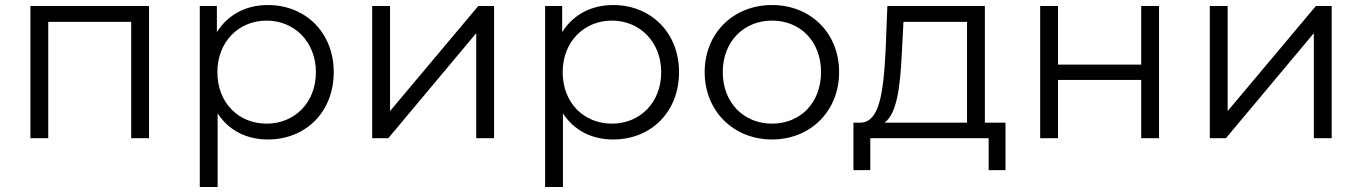

<svg xmlns="http://www.w3.org/2000/svg" viewBox="-20 -550 5421 764"><path d="M172 0V-463H502V0H573V-526H101V0Z M775 -526V194H846V-99C890 -31 961 5 1046 5C1196 5 1308 -104 1308 -263C1308 -421 1195 -530 1046 -530C958 -530 886 -491 843 -422V-526ZM1041 -468C1152 -468 1237 -383 1237 -263C1237 -141 1152 -58 1041 -58C929 -58 845 -141 845 -263C845 -383 929 -468 1041 -468Z M1461 -526V0H1525L1875 -418V0H1946V-526H1883L1532 -108V-526Z M2149 -526V194H2220V-99C2264 -31 2335 5 2420 5C2570 5 2682 -104 2682 -263C2682 -421 2569 -530 2420 -530C2332 -530 2260 -491 2217 -422V-526ZM2415 -468C2526 -468 2611 -383 2611 -263C2611 -141 2526 -58 2415 -58C2303 -58 2219 -141 2219 -263C2219 -383 2303 -468 2415 -468Z M2784 -263C2784 -108 2899 5 3052 5C3205 5 3319 -108 3319 -263C3319 -419 3205 -530 3052 -530C2899 -530 2784 -419 2784 -263ZM2856 -263C2856 -385 2940 -468 3052 -468C3165 -468 3247 -385 3247 -263C3247 -141 3165 -58 3052 -58C2940 -58 2856 -141 2856 -263Z M3443 127V0H3914V127H3981V-62H3899V-526H3511L3504 -350C3495 -170 3477 -66 3406 -62H3376V127ZM3500 -62C3548 -98 3562 -197 3569 -346L3575 -463H3828V-62Z M4119 0H4190V-232H4521V0H4592V-526H4521V-293H4190V-526H4119Z M4794 -526V0H4858L5208 -418V0H5279V-526H5216L4865 -108V-526Z"/></svg>

Font: Malon Grotesk
Style: Regular
Weight: 400
Designer: Julieta Ulanovsky
Foundry: Julieta Ulanovsky
Version: Version 7.200